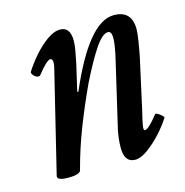

<svg xmlns="http://www.w3.org/2000/svg" viewBox="-73 -485 547 567"><g transform="rotate(-15 200.5 -201.5)"><path d="M69 13Q34 13 37 -1L113 -313Q116 -327 114 -333Q112 -339 108 -339Q97 -339 67 -301Q63 -297 56.5 -299.5Q50 -302 45.5 -308Q41 -314 43 -318Q56 -339 75.5 -361.5Q95 -384 117 -400Q139 -416 158 -416Q189 -416 189 -374Q189 -361 186 -344.5Q183 -328 179 -308L160 -226L163 -224Q245 -416 322 -416Q377 -416 377 -359Q377 -347 373 -322Q369 -297 365 -277L331 -123Q323 -91 321 -77.5Q319 -64 324 -64Q335 -64 365 -102Q367 -104 373 -100.5Q379 -97 384.5 -92Q390 -87 389 -85Q376 -64 355.5 -41.5Q335 -19 313 -3Q291 13 274 13Q241 13 241 -32Q241 -46 243 -63.5Q245 -81 251 -104L293 -284Q299 -309 301.5 -325.5Q304 -342 304 -351Q304 -372 293 -372Q276 -372 253.5 -339Q231 -306 200 -244Q171 -182 147.5 -121.5Q124 -61 108 0Q106 13 69 13Z"/></g></svg>

Font: Junicode Two Beta Condensed Medium
Style: Italic
Weight: 500
Width: 3
Italic angle: -9°
Version: Version 1.053; ttfautohint (v1.8.4)